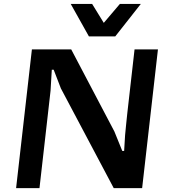

<svg xmlns="http://www.w3.org/2000/svg" viewBox="-20 -970 874 990"><path d="M63 0 144.5 -715.3H347.2L569.8 -292L610.4 -191.9H620.1L625 -272.9Q627.4 -300.8 630.4 -328.6Q633.3 -356.4 636.2 -384.3L673.8 -715.3H794.4L712.9 0H566.4L293.9 -514.2L256.8 -610.4H247.1L240.7 -502.4Q226.6 -376 212.2 -251.2Q197.8 -126.5 183.6 0ZM706.1 -949.7 574.2 -782.2H438.5L344.7 -949.7H455.1L515.1 -852.1L598.1 -949.7Z"/></svg>

Font: Proza Libre
Style: SemiBold Italic
Weight: 600
Designer: Jasper de Waard
Foundry: Jasper de Waard
Version: Version 1.000; ttfautohint (v1.4.1.8-43bc)